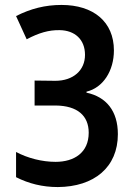

<svg xmlns="http://www.w3.org/2000/svg" viewBox="-20 -747 540 777"><path d="M214 10C361 9 457 -70 457 -204C457 -298 410 -355 330 -372V-376C397 -392 441 -460 441 -543C441 -659 358 -727 229 -727C163 -727 104 -712 45 -682L88 -588C137 -614 178 -626 222 -625C282 -624 324 -588 324 -525C324 -462 276 -420 204 -420L120 -421V-320H206C293 -319 339 -279 339 -210C339 -129 280 -92 205 -92C150 -92 92 -107 45 -132V-30C96 -4 152 10 214 10Z"/></svg>

Font: Noto Sans Mono ExtraCondensed SemiBold
Style: Regular
Weight: 600
Width: 2
Designer: Monotype Design Team
Foundry: Monotype Imaging Inc.
Version: Version 2.014